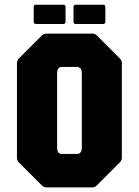

<svg xmlns="http://www.w3.org/2000/svg" viewBox="-20 -812 602 832"><path d="M181.5 0Q170 0 161.5 -8.5L61.5 -108.5Q53.5 -116.5 53.5 -128.5V-538.5Q53.5 -550 61.5 -558.5L161.5 -658.5Q170 -666.5 181.5 -666.5H379.5Q391.5 -666.5 399.5 -658.5L499.5 -558.5Q508 -550 508 -538.5V-128.5Q508 -116.5 499.5 -108.5L399.5 -8.5Q391.5 0 379.5 0ZM248 -145H313.5Q334.5 -145 334.5 -173V-493.5Q334.5 -522 313.5 -522H248Q227.5 -522 227.5 -493.5V-173Q227.5 -145 248 -145ZM136 -708Q126 -708 126 -718V-781.5Q126 -791.5 136 -791.5H255Q264 -791.5 264 -781.5V-718Q264 -708 255 -708ZM308.5 -708Q298.5 -708 298.5 -718V-781.5Q298.5 -791.5 308.5 -791.5H427.5Q436.5 -791.5 436.5 -781.5V-718Q436.5 -708 427.5 -708Z"/></svg>

Font: Jaro 24pt
Style: Regular
Weight: 400
Designer: Agyei Archer, Celine Hurka, Mirko Velimirović
Version: Version 1.000